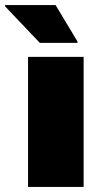

<svg xmlns="http://www.w3.org/2000/svg" viewBox="-66 -733 392 753"><path d="M44 0V-510H262V0ZM90 -565 -46 -708V-713H152L238 -570V-565Z"/></svg>

Font: Saira Black
Style: Regular
Weight: 900
Designer: Hector Gatti with collaboration of the Omnibus-Type team
Foundry: Omnibus-Type
Version: Version 1.100; ttfautohint (v1.8.3)